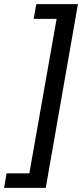

<svg xmlns="http://www.w3.org/2000/svg" viewBox="-75 -755 408 936"><path d="M305 -735 148 161H-55L-43 90H68L201 -663H89L102 -735Z"/></svg>

Font: Archivo SemiExpanded Medium
Style: Italic
Weight: 500
Width: 6
Italic angle: -10°
Designer: Hector Gatti
Foundry: Omnibus-Type
Version: Version 2.001